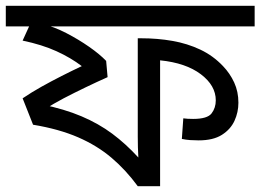

<svg xmlns="http://www.w3.org/2000/svg" viewBox="-30 -642 898 662"><path d="M848 -622V-551H130L114 -560Q156 -550 198.5 -528Q241 -506 277.5 -480.5Q314 -455 336 -432L341 -376Q305 -360 265.5 -341Q226 -322 189.5 -303Q153 -284 125 -265L114 -282Q192 -266 251 -241Q310 -216 357 -181Q404 -146 447 -99Q446 -116 445.5 -134Q445 -152 445 -171V-510H458Q513 -510 564.5 -501Q616 -492 660.5 -471Q705 -450 739 -414Q763 -389 777.5 -357.5Q792 -326 792 -288Q792 -255 778.5 -225.5Q765 -196 735 -177Q705 -158 655 -158Q640 -158 625.5 -159Q611 -160 597 -163L602 -234Q608 -233 617 -232.5Q626 -232 636 -232Q685 -232 699.5 -251Q714 -270 714 -296Q714 -347 662.5 -386Q611 -425 522 -434V0H445Q404 -56 354.5 -98Q305 -140 239.5 -168.5Q174 -197 84 -212L48 -303Q79 -324 113 -343Q147 -362 182.5 -380Q218 -398 252 -414Q214 -443 164.5 -465.5Q115 -488 48 -502L79 -570L81 -551H-10V-622Z"/></svg>

Font: hexbangla15
Style: Regular
Weight: 400
Designer: Jelle Bosma - Monotype Design Team
Foundry: Monotype Imaging Inc.
Version: Version 2.006